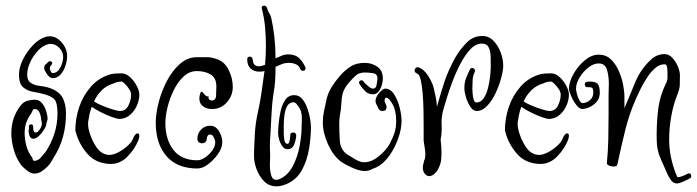

<svg xmlns="http://www.w3.org/2000/svg" viewBox="-20 -585 2461 678"><path d="M101 28Q89 28 74.5 16.5Q60 5 54 -3Q36 -28 28 -58.5Q20 -89 20 -114Q20 -170 52 -211Q62 -225 76.5 -229Q91 -233 104 -233Q118 -233 128 -221Q138 -209 143 -193Q148 -177 148 -164L144 -150Q144 -141 136 -128Q128 -115 117.5 -105Q107 -95 97 -95Q84 -95 81 -120V-122Q81 -126 82 -130Q83 -134 82 -138Q82 -146 90 -146Q97 -146 97 -138Q97 -117 106 -117Q113 -117 120.5 -128Q128 -139 128 -150L125 -164Q125 -175 119.5 -187.5Q114 -200 103 -200Q98 -200 95.5 -195Q93 -190 90 -184Q79 -169 73 -152.5Q67 -136 67 -115Q67 -93 73 -70.5Q79 -48 92 -31Q94 -29 95.5 -23Q97 -17 101 -17Q114 -17 124.5 -29Q135 -41 142 -50Q161 -79 172 -113Q183 -147 183 -184Q183 -213 176.5 -227.5Q170 -242 141 -251Q120 -257 98.5 -260.5Q77 -264 62 -276.5Q47 -289 47 -321Q47 -347 61 -375Q75 -403 96.5 -425.5Q118 -448 142 -455Q150 -457 155 -457Q179 -457 198 -435Q217 -413 217 -387Q217 -371 211 -352.5Q205 -334 193.5 -321.5Q182 -309 166 -309Q156 -309 146.5 -322.5Q137 -336 136 -343Q136 -354 140.5 -357Q145 -360 150 -366Q153 -369 156 -369Q161 -369 163.5 -365.5Q166 -362 162 -357L164 -358Q160 -354 158 -351.5Q156 -349 156 -344Q156 -340 159 -333.5Q162 -327 166 -327Q183 -327 193 -346.5Q203 -366 203 -384Q203 -402 189.5 -416Q176 -430 159 -430Q153 -430 150 -429Q131 -424 114 -406Q97 -388 86.5 -365Q76 -342 76 -321Q76 -301 88.5 -292.5Q101 -284 118.5 -282Q136 -280 150 -276Q186 -265 199.5 -242.5Q213 -220 213 -184Q213 -97 171 -31Q166 -23 161 -14Q156 -5 148 3Q138 13 126.5 20.5Q115 28 101 28Z M371 -6Q319 -7 288.5 -42Q258 -77 247 -121L246 -125Q246 -166 259.5 -206.5Q273 -247 301 -279Q329 -311 371 -323Q382 -325 390.5 -325.5Q399 -326 409 -326Q425 -326 439.5 -312.5Q454 -299 463 -281.5Q472 -264 472 -251Q472 -232 463.5 -212.5Q455 -193 439.5 -179.5Q424 -166 403 -165Q393 -165 373 -172.5Q353 -180 333 -190.5Q313 -201 304 -208Q299 -195 296 -181Q293 -167 291 -153V-148Q291 -144 291.5 -139Q292 -134 293 -129Q301 -94 320 -66Q339 -38 367 -38Q380 -38 397.5 -47Q415 -56 430 -69.5Q445 -83 449 -94Q457 -114 466 -114Q472 -114 472 -105Q472 -100 469 -91Q457 -60 431 -33Q405 -6 371 -6ZM403 -193Q424 -193 433.5 -212.5Q443 -232 443 -251Q443 -260 436 -270.5Q429 -281 421 -289Q413 -297 409 -297Q394 -297 380 -290Q356 -283 339 -266Q322 -249 312 -227Q313 -227 315 -225Q320 -221 338.5 -213Q357 -205 376.5 -199Q396 -193 403 -193Z M677 10Q606 10 568 -33.5Q530 -77 530 -152Q530 -183 540 -222.5Q550 -262 569 -298.5Q588 -335 615 -359Q642 -383 675 -383Q698 -383 713 -383Q728 -383 749 -375Q775 -365 788.5 -336Q802 -307 802 -278Q802 -247 781 -223.5Q760 -200 729 -200Q710 -200 697 -209.5Q684 -219 684 -237Q684 -246 687 -255Q689 -261 691 -261Q695 -261 699 -255.5Q703 -250 708 -246Q713 -242 717 -248Q716 -246 716 -241Q716 -232 727 -230Q742 -230 743 -247Q744 -264 744 -279Q744 -310 724 -322Q704 -334 675 -334Q649 -334 628.5 -315Q608 -296 593.5 -266.5Q579 -237 571.5 -206Q564 -175 564 -151Q564 -92 592.5 -55.5Q621 -19 677 -19Q690 -19 704.5 -29Q719 -39 729.5 -53.5Q740 -68 740 -82Q740 -90 735 -100Q730 -110 722 -110Q716 -110 713 -105Q710 -100 710 -94Q710 -87 705 -83Q700 -79 694 -79Q687 -79 682 -83Q677 -87 677 -95Q677 -114 690 -127.5Q703 -141 722 -141Q742 -141 753.5 -121.5Q765 -102 765 -83Q765 -63 750 -41.5Q735 -20 715 -5Q695 10 677 10Z M957 73Q930 73 912.5 55Q895 37 886 12.5Q877 -12 877 -33Q877 -56 878 -73Q879 -90 880 -114Q882 -150 891 -190.5Q900 -231 904 -262L914 -334Q910 -333 905 -332.5Q900 -332 895 -332Q877 -332 865 -343Q853 -354 853 -375Q853 -385 862 -385Q872 -385 872 -374H873Q873 -351 895 -351Q903 -351 916 -356Q919 -389 919 -423Q919 -456 916 -489Q913 -522 905 -553Q905 -554 904.5 -555Q904 -556 904 -557Q904 -565 913 -565Q920 -565 923 -557Q925 -547 930.5 -539Q936 -531 938 -521Q945 -490 949 -453.5Q953 -417 953 -379Q964 -384 975 -388.5Q986 -393 998 -393Q1023 -393 1037 -379Q1051 -365 1058 -348Q1059 -347 1059 -344Q1059 -335 1049 -335Q1043 -335 1040 -342Q1036 -353 1025 -358Q1014 -363 999 -363Q986 -363 975 -358.5Q964 -354 953 -349Q953 -324 951.5 -300Q950 -276 946 -256Q941 -225 939 -186Q937 -147 935 -112Q934 -99 933.5 -88.5Q933 -78 933 -67Q933 -60 933.5 -52Q934 -44 934 -35Q934 -29 933.5 -20.5Q933 -12 933 -2Q933 17 937.5 33.5Q942 50 955 50Q961 50 968 47Q997 34 1014 1.5Q1031 -31 1038 -69Q1045 -107 1045 -136Q1045 -145 1045.5 -153Q1046 -161 1046 -168Q1046 -180 1043 -191Q1040 -202 1030 -214Q1026 -220 1023 -221.5Q1020 -223 1018 -224Q1002 -224 994.5 -211Q987 -198 984.5 -179Q982 -160 982 -142Q982 -124 982 -115Q982 -106 984 -91.5Q986 -77 995 -77Q1001 -77 1003 -90Q1005 -103 1005 -108Q1005 -117 1015 -117Q1025 -117 1026 -108Q1026 -95 1019.5 -76.5Q1013 -58 995 -58Q985 -58 977.5 -68Q970 -78 966 -91.5Q962 -105 962 -115Q962 -127 964 -148.5Q966 -170 971 -193Q976 -216 987.5 -232.5Q999 -249 1019 -249Q1036 -249 1047 -236Q1058 -223 1065 -203.5Q1072 -184 1075 -165.5Q1078 -147 1078 -136Q1078 -101 1071.5 -60.5Q1065 -20 1047 14Q1029 48 994 64Q973 73 957 73Z M1266 19Q1247 18 1222 6.5Q1197 -5 1183 -15Q1156 -36 1138 -76Q1120 -116 1120 -153Q1120 -172 1123.5 -189Q1127 -206 1131 -224Q1136 -253 1149.5 -275Q1163 -297 1182 -319Q1200 -339 1219.5 -351Q1239 -363 1268 -363Q1293 -363 1312.5 -349.5Q1332 -336 1332 -307Q1332 -299 1328.5 -285.5Q1325 -272 1317 -262Q1309 -252 1297 -252Q1280 -252 1268.5 -264Q1257 -276 1249 -289Q1248 -291 1248 -294Q1248 -299 1253.5 -301Q1259 -303 1263 -298Q1266 -293 1278 -282.5Q1290 -272 1297 -272Q1308 -272 1310 -286Q1312 -300 1313 -307Q1313 -324 1297.5 -326.5Q1282 -329 1268 -329Q1248 -329 1236 -318Q1224 -307 1212 -293Q1195 -273 1190.5 -256Q1186 -239 1185.5 -220Q1185 -201 1180 -176Q1179 -169 1178.5 -162Q1178 -155 1178 -147Q1178 -118 1180 -88Q1182 -58 1204 -41Q1215 -34 1233.5 -23Q1252 -12 1265 -12Q1292 -12 1318 -33.5Q1344 -55 1356 -77Q1367 -98 1373 -115.5Q1379 -133 1379 -158Q1379 -195 1366 -217.5Q1353 -240 1344 -240Q1338 -240 1338 -228Q1338 -227 1340.5 -221Q1343 -215 1344 -213Q1345 -211 1345 -207Q1345 -193 1330 -193Q1321 -193 1316 -202Q1314 -209 1310 -215Q1306 -221 1306 -228Q1306 -242 1319 -257Q1332 -272 1340 -272Q1359 -272 1372 -251.5Q1385 -231 1391.5 -204.5Q1398 -178 1398 -158Q1398 -130 1386.5 -97Q1375 -64 1355 -35.5Q1335 -7 1309 6Q1298 10 1289 14.5Q1280 19 1266 19Z M1496 37Q1487 37 1480 28.5Q1473 20 1473 7Q1473 -1 1476 -10Q1477 -12 1477 -17L1479 -20Q1482 -29 1482 -39Q1482 -52 1479.5 -65Q1477 -78 1476 -88V-137Q1476 -163 1475.5 -194.5Q1475 -226 1472.5 -255Q1470 -284 1465.5 -303.5Q1461 -323 1452 -326Q1444 -329 1444 -336Q1444 -341 1448 -345Q1452 -349 1458 -347Q1478 -340 1493 -315.5Q1508 -291 1512 -272Q1516 -256 1519 -240.5Q1522 -225 1523 -208Q1537 -259 1550 -298Q1563 -337 1589 -384Q1607 -414 1629.5 -436Q1652 -458 1683 -458Q1706 -458 1722.5 -441Q1739 -424 1748 -400Q1757 -376 1757 -352Q1757 -337 1750 -310.5Q1743 -284 1730.5 -257Q1718 -230 1700.5 -211.5Q1683 -193 1663 -193Q1651 -193 1641 -208Q1631 -223 1625.5 -241.5Q1620 -260 1620 -270Q1619 -291 1625.5 -308Q1632 -325 1639 -339Q1642 -345 1647 -345Q1652 -345 1655.5 -340.5Q1659 -336 1656 -330Q1650 -318 1649 -303Q1648 -288 1648 -271Q1648 -265 1649 -253.5Q1650 -242 1653 -232.5Q1656 -223 1662 -223Q1678 -223 1688 -238Q1698 -253 1703.5 -275Q1709 -297 1711 -318Q1713 -339 1713 -351Q1713 -368 1712.5 -386.5Q1712 -405 1705.5 -418Q1699 -431 1682 -431Q1660 -431 1641.5 -411.5Q1623 -392 1607 -362Q1591 -332 1578.5 -299Q1566 -266 1557.5 -238Q1549 -210 1545 -196Q1538 -169 1539.5 -143.5Q1541 -118 1536 -92Q1539 -68 1539 -46Q1539 -31 1537.5 -18.5Q1536 -6 1531 4Q1524 21 1514 29Q1504 37 1496 37Z M1888 -6Q1836 -7 1805.5 -42Q1775 -77 1764 -121L1763 -125Q1763 -166 1776.5 -206.5Q1790 -247 1818 -279Q1846 -311 1888 -323Q1899 -325 1907.5 -325.5Q1916 -326 1926 -326Q1942 -326 1956.5 -312.5Q1971 -299 1980 -281.5Q1989 -264 1989 -251Q1989 -232 1980.5 -212.5Q1972 -193 1956.5 -179.5Q1941 -166 1920 -165Q1910 -165 1890 -172.5Q1870 -180 1850 -190.5Q1830 -201 1821 -208Q1816 -195 1813 -181Q1810 -167 1808 -153V-148Q1808 -144 1808.5 -139Q1809 -134 1810 -129Q1818 -94 1837 -66Q1856 -38 1884 -38Q1897 -38 1914.5 -47Q1932 -56 1947 -69.5Q1962 -83 1966 -94Q1974 -114 1983 -114Q1989 -114 1989 -105Q1989 -100 1986 -91Q1974 -60 1948 -33Q1922 -6 1888 -6ZM1920 -193Q1941 -193 1950.5 -212.5Q1960 -232 1960 -251Q1960 -260 1953 -270.5Q1946 -281 1938 -289Q1930 -297 1926 -297Q1911 -297 1897 -290Q1873 -283 1856 -266Q1839 -249 1829 -227Q1830 -227 1832 -225Q1837 -221 1855.5 -213Q1874 -205 1893.5 -199Q1913 -193 1920 -193Z M2372 63Q2358 63 2350 52Q2342 41 2337 30Q2327 6 2313 -24.5Q2299 -55 2299 -92Q2298 -136 2302.5 -184.5Q2307 -233 2323 -271Q2329 -285 2333.5 -294.5Q2338 -304 2337 -320V-330Q2337 -339 2335.5 -348.5Q2334 -358 2327 -358Q2309 -358 2293.5 -344.5Q2278 -331 2265 -311Q2252 -291 2242 -271Q2232 -251 2226 -237Q2202 -183 2188 -126Q2174 -69 2160 -4Q2159 3 2146 3Q2139 3 2130.5 -0.5Q2122 -4 2123 -10Q2127 -49 2128 -92Q2129 -135 2129 -178V-247Q2129 -256 2129.5 -267Q2130 -278 2130 -289Q2130 -316 2123.5 -338.5Q2117 -361 2094 -361Q2076 -361 2057.5 -346.5Q2039 -332 2026.5 -311Q2014 -290 2014 -272Q2014 -267 2017 -254.5Q2020 -242 2025.5 -231.5Q2031 -221 2038 -221Q2053 -222 2064 -232Q2075 -242 2075 -258Q2075 -269 2072 -273.5Q2069 -278 2055 -277Q2045 -277 2045 -287Q2045 -296 2054 -296V-297Q2082 -298 2090 -289.5Q2098 -281 2098 -257Q2098 -234 2079.5 -218Q2061 -202 2037 -200Q2026 -200 2015 -214.5Q2004 -229 1996.5 -246.5Q1989 -264 1989 -273Q1990 -297 2005.5 -324.5Q2021 -352 2045 -372Q2069 -392 2094 -392Q2119 -392 2136 -376.5Q2153 -361 2164 -337Q2175 -313 2180 -288Q2185 -263 2185 -243V-203L2204 -248Q2213 -270 2222 -292Q2231 -314 2244 -334Q2261 -359 2281 -376.5Q2301 -394 2327 -394Q2342 -394 2354.5 -380.5Q2367 -367 2374 -349.5Q2381 -332 2381 -320Q2381 -298 2380.5 -284.5Q2380 -271 2372 -251Q2358 -217 2350.5 -175Q2343 -133 2343 -93Q2343 -61 2349 -31.5Q2355 -2 2366 27Q2367 28 2369 34Q2371 40 2373 41Q2379 41 2389.5 37Q2400 33 2407 29Q2411 27 2412 27Q2421 27 2421 37Q2421 42 2416 45Q2407 50 2393.5 56Q2380 62 2372 63Z"/></svg>

Font: Ruge Boogie
Style: Regular
Weight: 400
Designer: Robert E. Leuschke
Foundry: Robert E. Leuschke
Version: Version 1.010; ttfautohint (v1.8.3)